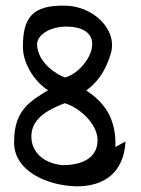

<svg xmlns="http://www.w3.org/2000/svg" viewBox="-20 -626 498 679"><path d="M424 -126C418 -18 352 33 251 33C148 31 26 -21 30 -127C30 -242 95 -272 150 -307C110 -331 61 -394 61 -461C61 -563 94 -608 209 -606C306 -606 397 -524 372 -437C353 -372 322 -333 285 -306C346 -266 392 -210 388 -106ZM325 -130C325 -190 258 -247 209 -261C157 -241 93 -211 91 -147C89 -87 137 -47 202 -42C268 -42 325 -66 325 -130ZM212 -532C167 -532 116 -510 111 -472C111 -401 188 -359 210 -352C294 -375 375 -532 212 -532Z"/></svg>

Font: Snowfall
Style: Rev
Weight: 400
Designer: Jasper
Foundry: Cannot Into Space Fonts
Version: Version 0.9